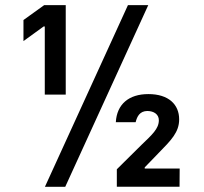

<svg xmlns="http://www.w3.org/2000/svg" viewBox="-20 -723 788 743"><path d="M153.8 0H232.4L553.7 -703.1H475.1ZM70.8 -564 148.9 -620.6H153.3V-356.9H234.4V-703.1H150.9L70.8 -645.5ZM428.2 -250H504.9C510.3 -272.5 521 -293 549.8 -293.5C575.7 -293.5 594.7 -280.3 594.7 -257.8C594.7 -224.6 567.9 -201.2 527.8 -162.6L432.1 -67.9V-0.5H674.8L675.3 -70.8H540V-75.2L593.3 -130.4C642.6 -180.7 673.3 -211.4 673.3 -261.2C673.3 -318.4 632.8 -358.9 554.2 -358.9C478 -358.9 432.1 -319.3 428.2 -250Z"/></svg>

Font: Wand UI Pro Bold
Style: Regular
Weight: 700
Designer: Andreas Faust
Version: Version 1.003;FEAKit 1.0